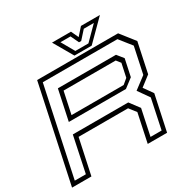

<svg xmlns="http://www.w3.org/2000/svg" viewBox="-190 -1036 1206 1215"><g transform="rotate(-30 413.0 -429.0)"><path d="M-4.5 0 144.5 -700H736L817 -597L771 -380L698 -324L745 -257.5L690 0H548.5L592.5 -207.5L553.5 -257.5H192L137 0ZM32.5 -29.5H113.5L168 -289H573L626 -218.5L586 -29.5H667L712.5 -245.5L655.5 -326.5L742.5 -392L783 -583L714 -670H168.5ZM185.5 -370 232 -589H656.5L693.5 -543L667 -419L603 -370ZM222 -399H603L640 -430L661 -528L637 -558.5H256ZM426.5 -716 344.5 -858H483L508 -804L556 -858H694.5L552.5 -716ZM446 -738.5H541.5L636 -833.5H562.5L509.5 -774.5H493.5L465.5 -833.5H392Z"/></g></svg>

Font: Tourney Expanded Light
Style: Italic
Weight: 300
Width: 7
Italic angle: -12°
Designer: Tyler Finck
Foundry: Etcetera Type Co
Version: Version 1.010; ttfautohint (v1.8.3)